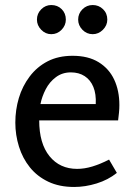

<svg xmlns="http://www.w3.org/2000/svg" viewBox="-20 -731 534 764"><path d="M269 -509Q331 -509 372.5 -483.5Q414 -458 434.5 -414Q455 -370 455 -313Q455 -298 453.5 -283Q452 -268 450 -252H136Q136 -160 177 -109.5Q218 -59 287 -59Q316 -59 347.5 -68.5Q379 -78 414 -96L445 -43Q410 -15 364.5 -1Q319 13 275 13Q216 13 172 -8Q128 -29 99 -65Q70 -101 55.5 -147.5Q41 -194 41 -243Q41 -294 55 -341Q69 -388 98 -426.5Q127 -465 169.5 -487Q212 -509 269 -509ZM262 -443Q228 -443 202.5 -424Q177 -405 162 -376Q147 -347 141 -317H361Q363 -357 351.5 -385Q340 -413 317 -428Q294 -443 262 -443ZM242 -653Q242 -630 225 -612.5Q208 -595 184 -595Q161 -595 144 -612.5Q127 -630 127 -653Q127 -677 144 -694Q161 -711 184 -711Q209 -711 225.5 -694.5Q242 -678 242 -653ZM407 -653Q407 -630 389.5 -612.5Q372 -595 349 -595Q325 -595 308 -612.5Q291 -630 291 -653Q291 -677 308 -694Q325 -711 349 -711Q373 -711 390 -694.5Q407 -678 407 -653Z"/></svg>

Font: Rosario Medium
Style: Regular
Weight: 500
Version: Version 1.201